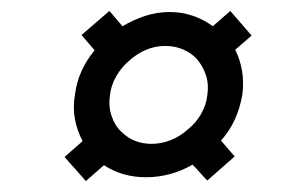

<svg xmlns="http://www.w3.org/2000/svg" viewBox="-20 -534 540 351"><path d="M181 -360Q183 -378 192.5 -394.5Q202 -411 215 -422Q229 -435 246 -442.5Q263 -450 282 -450Q300 -450 315 -443.5Q330 -437 340 -426Q351 -413 356.5 -396.5Q362 -380 359 -360Q357 -342 347.5 -325.5Q338 -309 324 -298Q310 -285 292.5 -278Q275 -271 257 -271Q241 -271 227 -276.5Q213 -282 202 -293Q190 -304 184 -322Q178 -340 181 -360ZM117 -361Q113 -337 117 -316Q121 -295 131 -276L98 -247L137 -203L170 -232Q187 -221 206 -215.5Q225 -210 247 -210Q270 -210 291.5 -216Q313 -222 332 -233Q339 -226 345.5 -218.5Q352 -211 359 -204L409 -248L384 -277Q400 -295 409.5 -316Q419 -337 423 -361Q426 -384 422.5 -404.5Q419 -425 410 -443L440 -469L401 -514L369 -486Q353 -498 333 -505Q313 -512 290 -512Q267 -512 245.5 -505Q224 -498 204 -486L180 -514L129 -470Q135 -463 141 -456Q147 -449 153 -442Q138 -424 129 -404Q120 -384 117 -361Z"/></svg>

Font: Josefin Slab Thin SemiBold
Style: Italic
Weight: 600
Italic angle: -12°
Version: Version 2.000